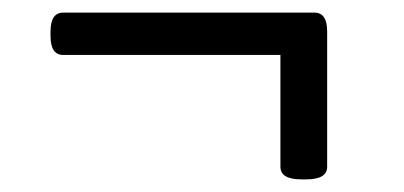

<svg xmlns="http://www.w3.org/2000/svg" viewBox="-20 -361 640 304"><path d="M457 -77Q424 -77 424 -97V-274H80Q60 -274 60 -304V-311Q60 -341 80 -341H478Q498 -341 498 -311V-97Q498 -77 465 -77Z"/></svg>

Font: Asap Expanded
Style: Regular
Weight: 400
Width: 7
Designer: Pablo Cosgaya
Foundry: Omnibus-Type
Version: Version 3.001; ttfautohint (v1.8.4.7-5d5b)